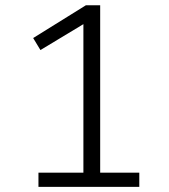

<svg xmlns="http://www.w3.org/2000/svg" viewBox="-20 -725 655 745"><path d="M520.5 -54.9V0H129.2V-54.9H303.6V-631.3L136.9 -530.8L108.7 -577.4L313.3 -704.6H368.7V-54.9Z"/></svg>

Font: Fira Code Light
Style: Regular
Weight: 300
Monospace: yes
Designer: Carrois Corporate, Edenspiekermann AG, Nikita Prokopov
Foundry: Carrois Corporate, Edenspiekermann AG, Nikita Prokopov
Version: Version 6.000; ttfautohint (v1.8.2) -l 8 -r 50 -G 200 -x 14 